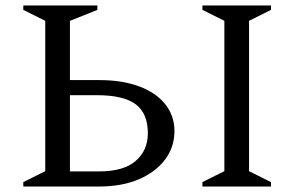

<svg xmlns="http://www.w3.org/2000/svg" viewBox="-20 -680 1078 700"><path d="M341 0H65V-16L145 -56V-604L65 -644V-660H335V-644L235 -604V-388H342Q426 -388 487.5 -365Q549 -342 582.5 -300Q616 -258 616 -202Q616 -144 582 -98.5Q548 -53 486.5 -26.5Q425 0 341 0ZM333 -333H235V-55H340Q431 -55 475 -93.5Q519 -132 519 -194Q519 -267 474.5 -300Q430 -333 333 -333ZM718 0V-16L798 -56V-604L718 -644V-660H968V-644L888 -604V-56L968 -16V0Z"/></svg>

Font: Spectral
Style: Regular
Weight: 400
Designer: Jean-Baptiste Levee
Foundry: Production Type
Version: Version 2.001